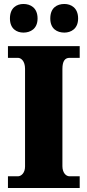

<svg xmlns="http://www.w3.org/2000/svg" viewBox="-20 -946 440 966"><path d="M304 -782C337 -782 373 -801 373 -853C373 -907 337 -926 304 -926C267 -926 233 -907 233 -853C233 -801 267 -782 304 -782ZM98 -782C133 -782 169 -801 169 -853C169 -907 133 -926 98 -926C64 -926 30 -907 30 -853C30 -801 64 -782 98 -782ZM20 0H381V-59H330C311 -59 294 -78 294 -110V-599C294 -639 307 -655 330 -655H381V-714H20V-655H70C86 -655 106 -639 106 -600V-108C106 -75 86 -59 70 -59H20Z"/></svg>

Font: Noto Serif Tamil SemiCondensed Black
Style: Regular
Weight: 900
Width: 4
Designer: Indian Type Foundry, Tom Grace, and the Monotype Design Team
Foundry: Monotype Imaging Inc.
Version: Version 2.004